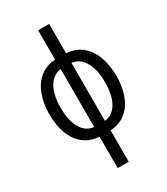

<svg xmlns="http://www.w3.org/2000/svg" viewBox="-239 -863 1048 1206"><g transform="rotate(-30 285.0 -260.0)"><path d="M265 13Q190 13 140.5 -23Q91 -59 66.5 -122Q42 -185 42 -265Q42 -346 66.5 -410Q91 -474 140.5 -511Q190 -548 265 -548H305Q380 -548 429.5 -511Q479 -474 503.5 -410Q528 -346 528 -265Q528 -185 503.5 -122Q479 -59 430 -23Q381 13 305 13ZM245 240V-19L246 -46V-503L245 -525V-760H325V-524L324 -503V-47L325 -19V240ZM264 -56H306Q374 -56 410 -112Q446 -168 446 -267Q446 -366 409.5 -422.5Q373 -479 305 -479H265Q197 -479 160.5 -422.5Q124 -366 124 -267Q124 -168 160 -112Q196 -56 264 -56Z"/></g></svg>

Font: Noto Sans ExtraCondensed
Style: Regular
Weight: 400
Width: 2
Designer: Monotype Design Team
Foundry: Monotype Imaging Inc.
Version: Version 2.013